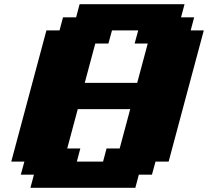

<svg xmlns="http://www.w3.org/2000/svg" viewBox="-20 -895 991 915"><path d="M125 0H625L641.6 -62.5H704.1L721.2 -125H783.7Q811.5 -229.5 867.4 -437.7Q923.3 -646 951.2 -750H888.7L905.3 -812.5H842.8L859.4 -875H359.4L342.8 -812.5H280.3L263.7 -750H201.2Q173.3 -646 117.4 -437.5Q61.5 -229 33.7 -125H96.2L79.1 -62.5H141.6ZM471.2 -125H346.2L362.8 -187.5H300.3L350.6 -375H600.6L550.3 -187.5H487.8ZM633.8 -500H383.8L434.1 -687.5H496.6L513.7 -750H638.7L621.6 -687.5H684.1Z"/></svg>

Font: Faithful 32x
Style: BoldOblique
Weight: 400
Foundry: Faithful Resource Pack
Version: Version 1.0; January 27, 2023